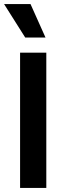

<svg xmlns="http://www.w3.org/2000/svg" viewBox="-21 -917 323 937"><path d="M77 0V-660H205V0ZM102 -734 -1 -897H128L201 -734Z"/></svg>

Font: Bricolage Grotesque 16pt SemiBold
Style: Regular
Weight: 600
Version: Version 1.001;gftools[0.9.33.dev8+g029e19f]